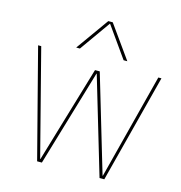

<svg xmlns="http://www.w3.org/2000/svg" viewBox="-139 -1124 1177 1248"><g transform="rotate(15 450.0 -500.0)"><path d="M224 0 35 -730H56L239 -20H241L434 -670H466L659 -20H661L844 -730H865L676 0H644L451 -650H449L256 0ZM278 -780 435 -1000H465L622 -780H597L451 -986H449L303 -780Z"/></g></svg>

Font: M PLUS 2 Thin
Style: Regular
Weight: 100
Designer: Coji Morishita
Foundry: UNDERFOREST DESIGN
Version: Version 1.001